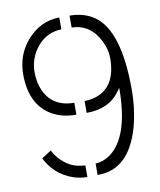

<svg xmlns="http://www.w3.org/2000/svg" viewBox="-79 -747 673 809"><g transform="rotate(-10 258.0 -342.5)"><path d="M273.4 -2Q408.2 0 457 -171.9Q477.5 -247.1 477.5 -333Q477.5 -584 378.9 -653.3Q335 -683.6 273.4 -683.6V-632.8Q353.5 -630.9 392.6 -551.8Q411.1 -514.6 411.1 -478.5Q411.1 -355.5 323.2 -326.2Q299.8 -318.4 273.4 -318.4V-267.6Q370.1 -267.6 417 -334Q425.8 -346.7 426.8 -347.7Q426.8 -137.7 335 -72.3Q304.7 -51.8 273.4 -50.8ZM229.5 -267.6V-318.4Q136.7 -319.3 102.5 -395.5Q86.9 -430.7 86.9 -473.6Q86.9 -537.1 128.9 -585.9Q168.9 -630.9 229.5 -632.8V-683.6Q147.5 -682.6 89.8 -616.2Q38.1 -555.7 38.1 -473.6Q38.1 -342.8 127 -292Q170.9 -267.6 229.5 -267.6ZM55.7 -111.3Q91.8 -39.1 167 -11.7Q197.3 -1 229.5 -1V-50.8Q163.1 -51.8 117.2 -106.4Q104.5 -122.1 96.7 -137.7Z"/></g></svg>

Font: Post No Bills Colombo
Style: Regular
Weight: 500
Designer: Kosala Senevirathne, Siva Puranthara, Lasantha Premarathna, Tharique Azeez
Foundry: Mooniak
Version: Version 1.220 ; ttfautohint (v1.5)